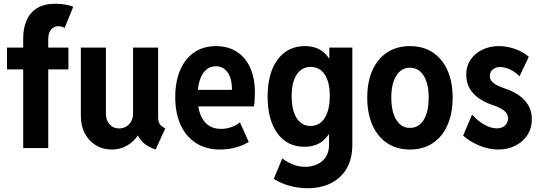

<svg xmlns="http://www.w3.org/2000/svg" viewBox="-20 -785 2868 1018"><path d="M17.1 -417V-532.7H342.8V-417ZM103 0V-582.5Q103 -636.2 121.1 -677.5Q139.2 -718.8 176.8 -741.9Q214.4 -765.1 273.4 -765.1Q300.3 -765.1 326.4 -760.7Q352.5 -756.3 368.2 -748.5L322.8 -637.2Q314.5 -642.1 305.4 -644Q296.4 -646 289.1 -646Q267.1 -646 251.5 -628.7Q235.8 -611.3 235.8 -576.7V0Z M571.8 7.8Q524.9 7.8 488 -14.9Q451.2 -37.6 429.9 -77.4Q408.7 -117.2 408.7 -169.4V-532.7H541.5V-182.1Q541.5 -148.4 560.8 -126.2Q580.1 -104 611.3 -104Q632.3 -104 649.2 -114Q666 -124 675.8 -141.6Q685.5 -159.2 685.5 -181.2V-532.7H818.4V-163.1Q818.4 -141.1 826.9 -127.7Q835.4 -114.3 856.4 -104.5L805.2 7.8Q760.3 -6.8 733.4 -34.4Q706.5 -62 705.1 -95.2L731 -66.4H682.6L726.1 -99.1Q709.5 -51.8 667.2 -22Q625 7.8 571.8 7.8Z M1147 7.8Q1073.2 7.8 1020 -25.9Q966.8 -59.6 938 -121.8Q909.2 -184.1 909.2 -271Q909.2 -352.1 935.1 -412.8Q960.9 -473.6 1009.3 -507.1Q1057.6 -540.5 1125.5 -540.5Q1189 -540.5 1235.4 -510.7Q1281.7 -481 1306.6 -425.8Q1331.5 -370.6 1331.5 -295.4Q1331.5 -273.4 1330.1 -253.4Q1328.6 -233.4 1326.2 -220.7H1013.7V-308.6H1210Q1210 -368.7 1187 -401.1Q1164.1 -433.6 1124 -433.6Q1092.3 -433.6 1070.8 -413.3Q1049.3 -393.1 1038.3 -356.7Q1027.3 -320.3 1027.3 -272.5Q1027.3 -218.8 1041.5 -180.4Q1055.7 -142.1 1083.3 -121.8Q1110.8 -101.6 1151.4 -101.6Q1179.7 -101.6 1207.5 -111.3Q1235.4 -121.1 1252 -136.7L1298.8 -32.7Q1270.5 -14.2 1229.7 -3.2Q1189 7.8 1147 7.8Z M1610.4 212.9Q1560.5 212.9 1513.7 199.7Q1466.8 186.5 1431.6 163.1L1476.6 55.2Q1505.4 76.7 1536.4 88.1Q1567.4 99.6 1598.1 99.6Q1631.8 99.6 1660.6 86.7Q1689.5 73.7 1707 47.9Q1724.6 22 1724.6 -16.6V-72.8H1710L1730.5 -127V-418.9L1696.8 -475.1H1726.1V-532.7H1848.1V-18.6Q1848.1 56.2 1818.4 107.7Q1788.6 159.2 1735.1 186Q1681.6 212.9 1610.4 212.9ZM1593.8 -6.8Q1502.9 -6.8 1450.9 -78.1Q1398.9 -149.4 1398.9 -272.5Q1398.9 -397.5 1451.9 -469Q1504.9 -540.5 1596.2 -540.5Q1657.7 -540.5 1696 -507.6Q1734.4 -474.6 1752 -415.3Q1769.5 -356 1769.5 -276.4Q1769.5 -194.3 1751.2 -133.8Q1732.9 -73.2 1694.1 -40Q1655.3 -6.8 1593.8 -6.8ZM1626 -117.2Q1674.8 -117.2 1701.7 -159.4Q1728.5 -201.7 1728.5 -277.3Q1728.5 -349.6 1701.9 -389.9Q1675.3 -430.2 1627 -430.2Q1580.1 -430.2 1553.2 -389.6Q1526.4 -349.1 1526.4 -275.9Q1526.4 -200.2 1553 -158.7Q1579.6 -117.2 1626 -117.2Z M2153.8 7.8Q2084 7.8 2033.2 -25.9Q1982.4 -59.6 1954.8 -121.6Q1927.2 -183.6 1927.2 -267.6Q1927.2 -351.6 1954.8 -412.8Q1982.4 -474.1 2033.2 -507.3Q2084 -540.5 2153.8 -540.5Q2223.6 -540.5 2274.4 -507.1Q2325.2 -473.6 2352.5 -412.4Q2379.9 -351.1 2379.9 -267.6Q2379.9 -183.6 2352.5 -121.6Q2325.2 -59.6 2274.4 -25.9Q2223.6 7.8 2153.8 7.8ZM2153.8 -106.9Q2200.2 -106.9 2226.6 -149.7Q2252.9 -192.4 2252.9 -267.6Q2252.9 -340.8 2226.6 -383.3Q2200.2 -425.8 2153.8 -425.8Q2107.4 -425.8 2081.1 -383.5Q2054.7 -341.3 2054.7 -267.6Q2054.7 -192.9 2081.1 -149.9Q2107.4 -106.9 2153.8 -106.9Z M2623 7.8Q2570.8 7.8 2520 -13.7Q2469.2 -35.2 2435.5 -65.9L2482.9 -177.2Q2510.7 -145.5 2546.4 -125Q2582 -104.5 2614.3 -104.5Q2642.6 -104.5 2658.2 -120.1Q2673.8 -135.7 2673.8 -157.7Q2673.8 -182.1 2652.3 -198.7Q2630.9 -215.3 2589.4 -229Q2550.3 -242.2 2519.3 -263.7Q2488.3 -285.2 2470.2 -316.2Q2452.1 -347.2 2452.1 -388.2Q2452.1 -435.1 2475.6 -469.2Q2499 -503.4 2538.3 -522Q2577.6 -540.5 2625 -540.5Q2669.4 -540.5 2711.7 -525.1Q2753.9 -509.8 2783.7 -483.9L2734.4 -380.4Q2716.8 -400.4 2687.3 -415Q2657.7 -429.7 2631.8 -429.7Q2609.9 -429.7 2593.5 -417Q2577.1 -404.3 2577.1 -382.3Q2577.1 -361.3 2595.2 -345.9Q2613.3 -330.6 2660.2 -314.5Q2697.8 -302.2 2729.5 -281Q2761.2 -259.8 2780.5 -228Q2799.8 -196.3 2799.8 -152.3Q2799.8 -105 2776.1 -68.8Q2752.4 -32.7 2712.4 -12.5Q2672.4 7.8 2623 7.8Z"/></svg>

Font: Reddit Sans Condensed
Style: Bold
Weight: 700
Designer: Stephen Hutchings
Foundry: Reddit
Version: Version 1.014